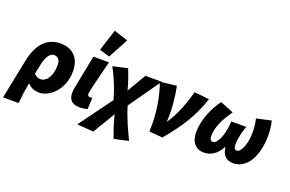

<svg xmlns="http://www.w3.org/2000/svg" viewBox="-144 -1249 2831 1877"><g transform="rotate(20 1271.5 -311.0)"><path d="M-26 176H136C142 106 152 34 166 -41C195 -7 239 12 288 12C399 12 530 -108 530 -297C530 -430 454 -512 324 -512C199 -512 98 -434 58 -238ZM256 -116C232 -116 208 -126 188 -148L210 -254C228 -340 264 -384 303 -384C346 -384 368 -355 368 -302C368 -181 314 -116 256 -116Z M708 12C744 12 772 6 790 0L796 -118C788 -116 778 -116 772 -116C758 -116 746 -122 746 -142C746 -166 780 -302 830 -500H668L602 -166C596 -138 594 -118 594 -98C594 -30 626 12 708 12ZM812 -554 924 -762 778 -810 706 -586Z M918 188 1053 -38H1057C1078 52 1108 134 1128 188L1278 155C1232 60 1178 -54 1146 -166L1380 -498H1210L1097 -306H1094C1076 -382 1048 -454 1026 -510L874 -476C926 -378 970 -274 998 -168L746 176Z M1432 0 1572 12C1724 -170 1810 -308 1872 -496L1716 -512C1686 -392 1638 -264 1564 -152H1560C1570 -264 1552 -426 1532 -512L1362 -492C1406 -374 1444 -192 1432 0Z M1998 12C2067 12 2132 -20 2180 -110H2184C2192 -24 2240 12 2308 12C2450 12 2538 -148 2538 -356C2538 -402 2534 -460 2520 -510L2368 -476C2380 -432 2384 -376 2384 -328C2384 -215 2340 -116 2300 -116C2276 -116 2266 -134 2266 -176C2266 -226 2286 -314 2308 -366H2152C2142 -200 2088 -116 2050 -116C2028 -116 2016 -132 2016 -164C2016 -252 2052 -338 2134 -454L1994 -510C1920 -412 1864 -274 1864 -148C1864 -46 1920 12 1998 12Z"/></g></svg>

Font: Source Sans Pro Black
Style: Italic
Weight: 900
Italic angle: -11°
Designer: Paul D. Hunt
Foundry: Adobe Systems Incorporated
Version: Version 3.006;hotconv 1.0.111;makeotfexe 2.5.65597